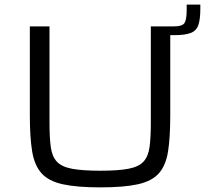

<svg xmlns="http://www.w3.org/2000/svg" viewBox="-20 -802 886 830"><path d="M414 8Q312 8 251 -5.5Q190 -19 159.5 -53Q129 -87 119 -147.5Q109 -208 109 -303V-688H194V-271Q194 -207 199.5 -166.5Q205 -126 225.5 -103.5Q246 -81 291 -72.5Q336 -64 414 -64Q491 -64 535.5 -72.5Q580 -81 600.5 -103.5Q621 -126 626.5 -166.5Q632 -207 632 -271V-688H733Q768 -688 777.5 -702.5Q787 -717 787 -759V-782H846V-764Q846 -719 837.5 -694Q829 -669 804.5 -659.5Q780 -650 733 -650H716V-303Q716 -208 706.5 -147.5Q697 -87 667 -53Q637 -19 576.5 -5.5Q516 8 414 8Z"/></svg>

Font: Saira Expanded
Style: Regular
Weight: 400
Width: 7
Designer: Hector Gatti with collaboration of the Omnibus-Type team
Foundry: Omnibus-Type
Version: Version 1.100; ttfautohint (v1.8.3)